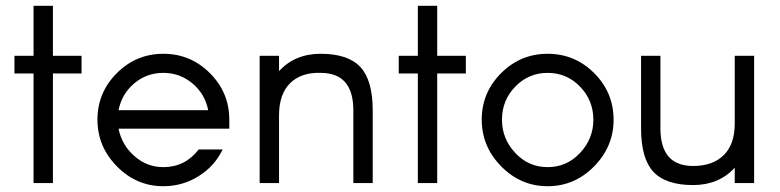

<svg xmlns="http://www.w3.org/2000/svg" viewBox="-20 -633 2698 664"><path d="M262 -379H163V0H96V-379H30V-440H96V-613H163V-440H262Z M773 -219V-188H390Q401 -132 444.5 -93.5Q488 -55 545 -55Q620 -55 667 -116H750Q722 -58 666.5 -23.5Q611 11 545 11Q452 11 384.5 -57.5Q317 -126 317 -219Q317 -313 384 -380Q451 -447 545 -447Q639 -447 706 -380Q773 -313 773 -219ZM545 -381Q487 -381 444 -344.5Q401 -308 390 -252H700Q689 -308 645.5 -344.5Q602 -381 545 -381Z M878 0V-440H945V-387Q1000 -447 1089 -447Q1184 -447 1226.5 -401Q1269 -355 1269 -251V0H1202V-251Q1202 -381 1089 -381Q1021 -383 983 -345Q945 -307 945 -234V0Z M1591 -379H1492V0H1425V-379H1359V-440H1425V-613H1492V-440H1591Z M1646 -219Q1646 -313 1713 -380Q1780 -447 1874 -447Q1968 -447 2035 -380Q2102 -313 2102 -219Q2102 -126 2034.5 -57.5Q1967 11 1874 11Q1781 11 1713.5 -57.5Q1646 -126 1646 -219ZM1716 -219Q1716 -153 1762 -104Q1808 -55 1874 -55Q1940 -55 1986 -104Q2032 -153 2032 -219Q2032 -286 1986 -333.5Q1940 -381 1874 -381Q1808 -381 1762 -333.5Q1716 -286 1716 -219Z M2588 -440V0H2521V-53Q2466 7 2377 7Q2282 7 2239.5 -39Q2197 -85 2197 -189V-440H2264V-189Q2264 -59 2377 -59Q2445 -59 2483 -96.5Q2521 -134 2521 -206V-440Z"/></svg>

Font: Arcon
Style: Regular
Weight: 400
Designer: M. Zarth
Foundry: martin zarth - visuelle & digitale kommunikation
Version: Version 1.131;PS 001.131;hotconv 1.0.70;makeotf.lib2.5.58329